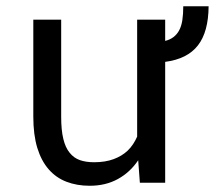

<svg xmlns="http://www.w3.org/2000/svg" viewBox="-20 -592 696 622"><path d="M655.8 -571.8H573.7Q573.7 -545.9 570.6 -525.9Q567.4 -505.9 559.6 -492.2Q552.7 -480 541.7 -471.7Q530.8 -463.4 515.1 -459.5V-528.3H424.3V-149.4Q418.5 -136.2 410.9 -124.8Q403.3 -113.3 393.6 -104Q375 -86.4 347.9 -76.4Q320.8 -66.4 284.7 -66.4Q258.8 -66.4 239 -73.2Q219.2 -80.1 205.6 -97.2Q191.9 -113.8 185.1 -142.1Q178.2 -170.4 178.2 -213.4V-528.3H87.9V-214.4Q87.9 -155.3 100.8 -113Q113.8 -70.8 137.7 -43.5Q161.6 -16.1 195.3 -3.2Q229 9.8 270.5 9.8Q322.3 9.8 361.8 -12Q401.4 -33.7 427.7 -72.8L433.1 0H515.1V-391.6Q586.9 -400.9 621.1 -444.8Q655.3 -488.8 655.8 -571.8Z"/></svg>

Font: Roboto Mono
Style: Regular
Weight: 400
Monospace: yes
Designer: Google
Version: Version 3.000